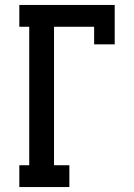

<svg xmlns="http://www.w3.org/2000/svg" viewBox="-20 -755 540 775"><path d="M58 0V-88H98V-647H58V-735H443V-576H360V-647H198V-88H260V0Z"/></svg>

Font: Iosevka Curly Slab Semibold
Style: Regular
Weight: 600
Monospace: yes
Designer: Belleve Invis
Foundry: Belleve Invis
Version: Version 22.1.2; ttfautohint (v1.8.4)